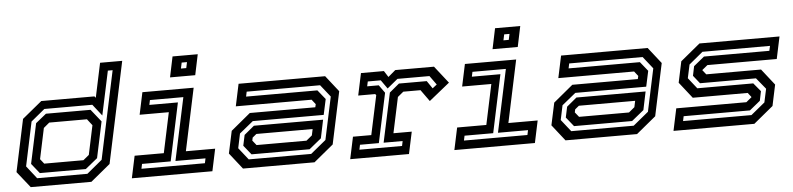

<svg xmlns="http://www.w3.org/2000/svg" viewBox="-45 -986 5045 1222"><g transform="rotate(-5 2477.5 -375.0)"><path d="M496.5 0H109L27 -103L98 -437L223.5 -540H563L571 -530.5L617.5 -750H759L621.5 -103ZM475.5 -53 573.5 -134 693 -696H662.5L602.5 -414.5L545 -488H238.5L150.5 -415.5L91 -134L154.5 -53ZM468 -84H174.5L124 -147L178.5 -402.5L246 -457H531L594.5 -377.5L545.5 -147ZM458 -141.5 495 -172 534.5 -358.5 503 -399H262L225 -368L183.5 -172L207.5 -141.5Z M1053 -618.5 1080.5 -750H1241.5L1214 -618.5ZM1127 -668.5H1161L1169 -706H1135ZM755 0 785 -141.5H971.5L1026 -398.5H839.5L869.5 -540H1197L1112.5 -141.5H1299.5L1269.5 0ZM821 -55H1226.5L1233 -85.5H1041L1126.5 -486H913L906.5 -455.5H1089L1010.5 -85.5H827.5Z M1465 0 1384 -103 1414.5 -245.5 1539 -348.5H1957.5L1962 -368L1938 -398.5H1454L1484 -540H2037L2118 -437L2047 -103L1922 0ZM1506.5 -55H1905.5L2003.5 -135.5L2061.5 -408L2000 -485.5H1531L1524.5 -454.5H1980L2028 -395L2006.5 -295.5H1553.5L1465.5 -224L1446 -131.5ZM1527 -85.5 1479.5 -144.5 1494 -212.5 1558 -265.5H2000L1975.5 -148.5L1898 -85.5ZM1564 -141.5H1883L1920 -172L1928.5 -212H1569L1543.5 -191L1539.5 -172Z M2150 0 2180 -141H2297L2350.5 -391.5L2344.5 -399H2236L2266 -540H2412.5L2438 -500L2485 -540H2732.5L2818.5 -430.5L2687 -324.5L2634 -398.5H2524L2487 -368L2438.5 -140.5H2555.5L2525.5 0ZM2213.5 -55H2486L2492.5 -86H2371L2438.5 -400.5L2501 -452.5H2678.5L2712 -403.5L2740 -425.5L2698.5 -483H2494L2426.5 -427.5L2387.5 -483H2304.5L2298 -452.5H2372L2408 -402L2340.5 -86H2220Z M3113.5 -618.5 3141 -750H3302L3274.5 -618.5ZM3187.5 -668.5H3221.5L3229.5 -706H3195.5ZM2815.5 0 2845.5 -141.5H3032L3086.5 -398.5H2900L2930 -540H3257.5L3173 -141.5H3360L3330 0ZM2881.5 -55H3287L3293.5 -85.5H3101.5L3187 -486H2973.5L2967 -455.5H3149.5L3071 -85.5H2888Z M3525.5 0 3444.5 -103 3475 -245.5 3599.5 -348.5H4018L4022.5 -368L3998.5 -398.5H3514.5L3544.5 -540H4097.5L4178.5 -437L4107.5 -103L3982.5 0ZM3567 -55H3966L4064 -135.5L4122 -408L4060.5 -485.5H3591.5L3585 -454.5H4040.5L4088.5 -395L4067 -295.5H3614L3526 -224L3506.5 -131.5ZM3587.5 -85.5 3540 -144.5 3554.5 -212.5 3618.5 -265.5H4060.5L4036 -148.5L3958.5 -85.5ZM3624.5 -141.5H3943.5L3980.5 -172L3989 -212H3629.5L3604 -191L3600 -172Z M4215.5 0 4245.5 -141.5H4693.5L4729 -171L4707 -199.5H4356L4275 -302.5L4303.5 -437L4428.5 -540H4940L4910 -398.5H4467L4431.5 -369.5L4454.5 -340.5H4804.5L4885.5 -237.5L4857 -103L4732 0ZM4281.5 -57H4718.5L4807.5 -130L4826 -216L4767.5 -287.5H4410L4369.5 -338.5L4382 -399L4450 -454.5H4867.5L4874.5 -485.5H4443L4354 -412L4335.5 -326L4390 -257H4747.5L4792 -203.5L4779.5 -143L4711.5 -87.5H4288Z"/></g></svg>

Font: Tourney Expanded SemiBold
Style: Italic
Weight: 600
Width: 7
Italic angle: -12°
Designer: Tyler Finck
Foundry: Etcetera Type Co
Version: Version 1.010; ttfautohint (v1.8.3)